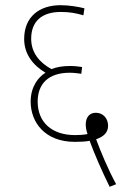

<svg xmlns="http://www.w3.org/2000/svg" viewBox="-20 -652 493 739"><path d="M402 67 427 57C395 -2 367 -70 350 -116C379 -126 396 -142 396 -168C396 -197 376 -218 349 -218C324 -218 310 -200 310 -173C310 -164 312 -149 317 -136C301 -133 285 -132 269 -132C180 -132 125 -181 125 -261C125 -328 165 -372 248 -372C263 -372 280 -370 293 -368L296 -394C285 -396 267 -398 249 -398C221 -398 198 -394 178 -386C133 -411 100 -448 100 -503C100 -568 139 -606 214 -606C246 -606 271 -602 301 -593L305 -620C281 -626 246 -632 213 -632C132 -632 73 -588 73 -502C73 -443 108 -400 155 -372C127 -355 98 -318 98 -261C98 -182 152 -106 268 -106C289 -106 309 -107 325 -110C344 -58 372 6 402 67Z"/></svg>

Font: Noto Sans Condensed Thin
Style: Regular
Weight: 100
Width: 3
Designer: Monotype Design Team
Foundry: Monotype Imaging Inc.
Version: Version 2.013